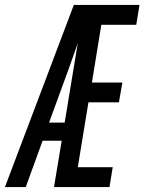

<svg xmlns="http://www.w3.org/2000/svg" viewBox="-45 -755 583 775"><path d="M-25 0 253 -735H518L505 -655H364L326 -422H449L435 -342H312L269 -80H410L397 0H173L204 -187H127L59 0ZM153 -260H216L269 -581Q261 -558 253 -535.5Q245 -513 237 -490Z"/></svg>

Font: Iosevka Medium Oblique
Style: Regular
Weight: 500
Italic angle: -9°
Monospace: yes
Designer: Belleve Invis
Foundry: Belleve Invis
Version: Version 32.5.0; ttfautohint (v1.8.4)